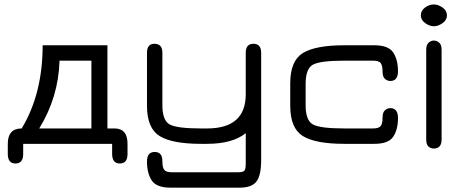

<svg xmlns="http://www.w3.org/2000/svg" viewBox="-20 -657 2108 877"><path d="M85.9 45.9V0H492.2V45.9C492.2 75.2 503.9 89.8 527.3 89.8C550.8 89.8 562.5 75.2 562.5 45.9V0C562.5 -46.9 542.6 -70.3 502.9 -70.3H470.7V-450.2H174.8C174.8 -302.4 142.9 -175.8 79.1 -70.3C36.8 -70.3 15.6 -46.9 15.6 0V45.9C15.6 75.2 27.3 89.8 50.8 89.8C74.2 89.8 85.9 75.2 85.9 45.9ZM252 -379.9H397.5V-70.3H159.2C217.8 -165.4 248.7 -268.6 252 -379.9Z M1172.9 75.2V-416C1172.9 -443.4 1161.1 -457 1137.7 -457C1114.3 -457 1102.5 -443.4 1102.5 -416V-226.6C1102.5 -122.4 1043.6 -70.3 925.8 -70.3H897.5C825.2 -70.3 777.8 -76.3 755.4 -88.4C732.9 -100.4 721.7 -129.9 721.7 -176.8V-416C721.7 -443.4 709.6 -457 685.5 -457C662.8 -457 651.4 -443.4 651.4 -416V-173.8C651.4 -105.5 670.6 -59.4 709 -35.6C747.4 -11.9 810.2 0 897.5 0H925.8C1003.3 0 1062.2 -16.3 1102.5 -48.8V90.8C1102.5 107.1 1100.4 117.7 1096.2 122.6C1092 127.4 1082.4 129.9 1067.4 129.9H765.6C748 129.9 736.3 126.3 730.5 119.1C724.6 112 721.7 98.6 721.7 79.1C721.7 51.1 710 37.1 686.5 37.1C663.1 37.1 651.4 51.8 651.4 81.1C651.4 116.9 658.7 145.7 673.3 167.5C688 189.3 716.5 200.2 758.8 200.2H1074.2C1112 200.2 1137.9 190.6 1151.9 171.4C1165.9 152.2 1172.9 120.1 1172.9 75.2Z M1690.4 0C1732.7 0 1761.2 -10.7 1775.9 -32.2C1790.5 -53.7 1797.9 -82.4 1797.9 -118.2C1797.9 -148.1 1786.1 -163.1 1762.7 -163.1C1753.6 -163.1 1745.4 -159.8 1738.3 -153.3C1731.1 -146.8 1727.5 -136.1 1727.5 -121.1C1727.5 -101.6 1724.6 -88.2 1718.8 -81.1C1712.9 -73.9 1701.2 -70.3 1683.6 -70.3H1552.7C1479.8 -70.3 1432.1 -76.3 1409.7 -88.4C1387.2 -100.4 1376 -129.9 1376 -176.8V-273.4C1376 -320.3 1387.2 -349.8 1409.7 -361.8C1432.1 -373.9 1479.8 -379.9 1552.7 -379.9H1683.6C1701.2 -379.9 1712.9 -376.3 1718.8 -369.1C1724.6 -362 1727.5 -348.6 1727.5 -329.1C1727.5 -314.1 1731.1 -303.4 1738.3 -296.9C1745.4 -290.4 1753.6 -287.1 1762.7 -287.1C1786.1 -287.1 1797.9 -301.8 1797.9 -331.1C1797.9 -366.9 1790.5 -395.7 1775.9 -417.5C1761.2 -439.3 1732.7 -450.2 1690.4 -450.2H1552.7C1464.8 -450.2 1401.7 -438.3 1363.3 -414.6C1324.9 -390.8 1305.7 -344.7 1305.7 -276.4V-173.8C1305.7 -105.5 1324.9 -59.4 1363.3 -35.6C1401.7 -11.9 1464.8 0 1552.7 0Z M1926.8 -429.7V-19.5C1926.8 -4.6 1930.2 6 1937 12.2C1943.8 18.4 1951.8 21.5 1960.9 21.5C1985 21.5 1997.1 7.8 1997.1 -19.5V-429.7C1997.1 -444.7 1993.5 -455.4 1986.3 -461.9C1979.2 -468.4 1971 -471.7 1961.9 -471.7C1952.8 -471.7 1944.7 -468.4 1937.5 -461.9C1930.3 -455.4 1926.8 -444.7 1926.8 -429.7ZM1961.9 -537.1C1974.9 -537.1 1988.1 -541.8 2001.5 -551.3C2014.8 -560.7 2021.5 -572.6 2021.5 -586.9C2021.5 -601.2 2014.8 -613.1 2001.5 -622.6C1988.1 -632 1974.9 -636.7 1961.9 -636.7C1947.6 -636.7 1934.1 -632 1921.4 -622.6C1908.7 -613.1 1902.3 -601.2 1902.3 -586.9C1902.3 -572.6 1909 -560.7 1922.4 -551.3C1935.7 -541.8 1948.9 -537.1 1961.9 -537.1Z"/></svg>

Font: Jura
Style: DemiBold
Weight: 600
Version: Version 2.5.1